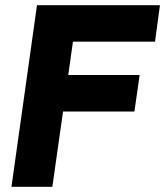

<svg xmlns="http://www.w3.org/2000/svg" viewBox="-20 -717 634 737"><path d="M24 0 122 -697H594L575 -557H260L242 -429H516L496 -289H222L181 0Z"/></svg>

Font: Hanken Grotesk Black
Style: Italic
Weight: 900
Italic angle: -8°
Designer: Alfredo Marco Pradil
Foundry: Hanken Design Co.
Version: Version 3.013